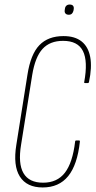

<svg xmlns="http://www.w3.org/2000/svg" viewBox="-20 -820 421 846"><path d="M168 6Q98 6 67.5 -42Q37 -90 52 -182L101 -491Q115 -581 153.5 -621Q192 -661 260 -661Q310 -661 339.5 -637.5Q369 -614 377.5 -569Q386 -524 372 -458Q371 -454 367 -454H355Q350 -454 351 -458Q368 -550 345.5 -595Q323 -640 258 -640Q200 -640 167.5 -604.5Q135 -569 122 -490L73 -183Q59 -99 83.5 -57Q108 -15 170 -15Q232 -15 266 -59Q300 -103 311 -196Q311 -201 316 -201H328Q330 -201 331 -200.5Q332 -200 332 -196Q321 -94 280.5 -44Q240 6 168 6ZM283 -755Q274 -755 269 -760Q264 -765 265 -774L266 -781Q267 -790 272.5 -795Q278 -800 287 -800Q297 -800 301.5 -795Q306 -790 305 -781L304 -774Q302 -765 297 -760Q292 -755 283 -755Z"/></svg>

Font: Sofia Sans Extra Condensed Thin
Style: Italic
Weight: 250
Italic angle: -9°
Version: Version 4.100